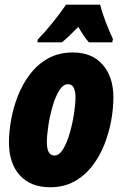

<svg xmlns="http://www.w3.org/2000/svg" viewBox="-20 -786 519 816"><path d="M192.9 9.8Q110.4 9.8 64.2 -41Q18.1 -91.8 18.1 -181.2Q18.1 -224.6 27.1 -276.1Q36.1 -327.6 55.9 -378.2Q75.7 -428.7 107.4 -470.5Q139.2 -512.2 184.3 -537.6Q229.5 -563 290 -563Q371.1 -563 416.5 -511Q461.9 -459 461.9 -372.1Q461.9 -325.2 452.4 -272.7Q442.9 -220.2 422.9 -170.2Q402.8 -120.1 371.1 -79.3Q339.4 -38.6 295.2 -14.4Q251 9.8 192.9 9.8ZM211.9 -125Q231.4 -125 247.8 -151.6Q264.2 -178.2 275.9 -218.5Q287.6 -258.8 294.2 -300.5Q300.8 -342.3 300.8 -372.1Q300.8 -428.2 269 -428.2Q248.5 -428.2 231.9 -401.6Q215.3 -375 203.6 -334.7Q191.9 -294.4 185.5 -252.4Q179.2 -210.4 179.2 -180.2Q179.2 -125 211.9 -125ZM138.7 -606 140.6 -618.2Q172.9 -651.4 202.6 -688.5Q232.4 -725.6 260.7 -766.1H405.8Q412.6 -736.8 428.7 -694.3Q444.8 -651.9 460 -620.1L457 -606H357.9Q335.9 -630.9 313 -671.9Q291 -649.4 273.7 -633.1Q256.3 -616.7 242.7 -606Z"/></svg>

Font: Open Sans Condensed ExtraBold
Style: Italic
Weight: 800
Width: 3
Italic angle: -12°
Designer: Monotype Design Team
Foundry: Monotype Imaging Inc.
Version: Version 3.003; ttfautohint (v1.8.4)